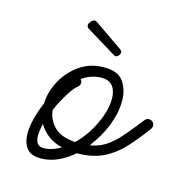

<svg xmlns="http://www.w3.org/2000/svg" viewBox="-79 -538 600 629"><g transform="rotate(15 220.5 -224.0)"><path d="M112 17Q78 17 64 -2.5Q50 -22 50 -51Q50 -75 57.5 -103.5Q65 -132 77 -160Q78 -199 98.5 -237Q119 -275 154.5 -300Q190 -325 238 -325Q285 -325 303.5 -298Q322 -271 322 -234Q322 -212 317 -189.5Q312 -167 304 -147Q296 -127 284 -106.5Q272 -86 257 -66Q287 -71 309.5 -85.5Q332 -100 355 -126Q378 -152 409 -192Q415 -199 422 -199Q430 -199 435.5 -194Q441 -189 441 -181Q441 -175 437 -170Q408 -130 378.5 -98Q349 -66 312 -48Q275 -30 223 -30Q199 -9 171 4Q143 17 112 17ZM170 -242Q158 -233 141 -206Q124 -179 110 -147Q112 -116 135.5 -91.5Q159 -67 208 -64Q244 -99 266 -146.5Q288 -194 288 -232Q288 -258 276 -274Q264 -290 238 -290Q220 -290 203 -284Q186 -278 172 -268Q177 -263 177 -256Q177 -248 170 -242ZM85 -53Q85 -37 91.5 -27.5Q98 -18 112 -18Q141 -18 171 -36Q142 -43 122 -58.5Q102 -74 91 -94Q85 -70 85 -53ZM263 -370Q261 -370 257 -372L157 -433Q149 -437 149 -446Q149 -451 155.5 -458Q162 -465 167 -465Q172 -465 176 -462L273 -395Q275 -393 277 -390Q279 -387 277 -382Q272 -370 263 -370Z"/></g></svg>

Font: Meow Script
Style: Regular
Weight: 400
Designer: Robert E. Leuschke
Foundry: Robert E. Leuschke
Version: Version 1.010; ttfautohint (v1.8.3)